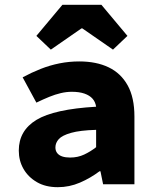

<svg xmlns="http://www.w3.org/2000/svg" viewBox="-20 -765 640 797"><path d="M220 12Q169 12 133 -9Q97 -30 77.5 -64Q58 -98 58 -140Q58 -223 131.5 -267.5Q205 -312 379 -322Q376 -342 364 -355.5Q352 -369 330.5 -376.5Q309 -384 278 -384Q256 -384 232.5 -378.5Q209 -373 184.5 -363Q160 -353 131 -339L74 -444Q111 -464 149 -479Q187 -494 227 -502Q267 -510 309 -510Q380 -510 431 -485.5Q482 -461 510 -410.5Q538 -360 538 -281V0H408L397 -54H393Q356 -26 312 -7Q268 12 220 12ZM271 -111Q303 -111 329.5 -123.5Q356 -136 379 -154V-226Q312 -224 275 -213.5Q238 -203 224 -187.5Q210 -172 210 -153Q210 -139 217.5 -129.5Q225 -120 238.5 -115.5Q252 -111 271 -111ZM191 -559 131 -616 239 -745H401L509 -616L449 -559L322 -647H318Z"/></svg>

Font: Source Code Pro ExtraLight ExtraBold
Style: Regular
Weight: 800
Monospace: yes
Version: Version 1.018;hotconv 1.0.116;makeotfexe 2.5.65601